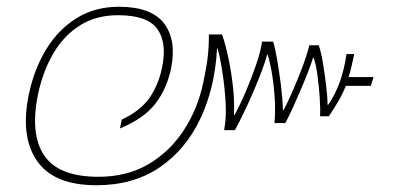

<svg xmlns="http://www.w3.org/2000/svg" viewBox="-20 -570 1169 568"><path d="M265 -22Q138 -22 88.5 -95.5Q39 -169 66 -294Q82 -368 117.5 -425.5Q153 -483 207 -516.5Q261 -550 332 -550Q428 -550 465.5 -500.5Q503 -451 486 -367Q473 -306 439 -262.5Q405 -219 335 -190L340 -216Q395 -242 421.5 -279.5Q448 -317 459 -368Q475 -442 446 -483.5Q417 -525 329 -525Q265 -525 217.5 -495.5Q170 -466 139 -414Q108 -362 93 -294Q68 -174 110.5 -110.5Q153 -47 271 -47Q356 -47 419.5 -84.5Q483 -122 524.5 -186Q566 -250 582 -329Q591 -371 594.5 -401Q598 -431 598 -468H637Q648 -436 656.5 -394.5Q665 -353 669.5 -310.5Q674 -268 672 -230H674Q690 -259 707.5 -300Q725 -341 738.5 -381Q752 -421 755 -447H788Q794 -428 800 -393Q806 -358 811 -318.5Q816 -279 817 -244H819Q830 -265 845 -299Q860 -333 874 -370Q888 -407 895 -436H923Q930 -416 935.5 -382.5Q941 -349 945 -315.5Q949 -282 949 -260H951Q971 -289 984.5 -325.5Q998 -362 1005 -410H1028Q1024 -392 1020 -374Q1016 -356 1011 -342H1085L1077 -316H1003Q993 -291 981.5 -271.5Q970 -252 953 -226H927Q928 -245 926 -278Q924 -311 919.5 -345Q915 -379 908 -399H906Q902 -385 892 -359Q882 -333 869.5 -304Q857 -275 845 -248.5Q833 -222 824 -206H792Q795 -238 793 -274.5Q791 -311 785.5 -346.5Q780 -382 772 -408H770Q766 -391 755.5 -363Q745 -335 731 -302Q717 -269 702 -238Q687 -207 675 -185H643Q650 -220 647.5 -265Q645 -310 638.5 -353Q632 -396 624 -426H622Q616 -311 573 -219.5Q530 -128 452.5 -75Q375 -22 265 -22Z"/></svg>

Font: Kanit Thin
Style: Italic
Weight: 250
Italic angle: -12°
Designer: Katatrad Team
Foundry: CadsonDemak
Version: Version 2.000; ttfautohint (v1.8.3)